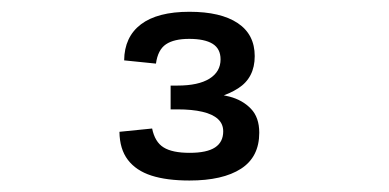

<svg xmlns="http://www.w3.org/2000/svg" viewBox="-20 -852 660 326"><path d="M412.5 -756.7Q412.5 -720 384.3 -702Q356.2 -684 317.3 -682V-694.8Q347.3 -693.8 369.6 -688Q391.8 -682.2 406 -667.4Q420.2 -652.7 420.2 -626.7Q420.2 -585.5 389.2 -565.5Q358.2 -545.5 301.7 -545.5Q263 -545.5 237 -553.9Q211 -562.3 197.1 -580.6Q183.2 -598.8 182.8 -628.2L238.3 -633.8Q243 -610.8 257.8 -601.7Q272.5 -592.5 302 -592.5Q331.3 -592.5 345.2 -601.7Q359 -610.8 359 -629Q359 -641.7 350 -649.9Q341 -658.2 323.7 -662.2Q306.3 -666.3 281.2 -666.3H269.7V-706.7H281.3Q316.7 -706.7 335.6 -718.4Q354.5 -730.2 354.5 -751.2Q354.5 -769.3 340.9 -777.7Q327.3 -786 301.2 -786Q275.5 -786 261.8 -776.8Q248 -767.5 244.8 -744L190.8 -749.5Q191.2 -789.3 219.3 -810.7Q247.5 -832 301.7 -832Q354.7 -832 383.6 -812.8Q412.5 -793.5 412.5 -756.7Z"/></svg>

Font: Monaspace Xenon Var ExtraLight
Style: Regular
Weight: 200
Designer: Riley Cran and the Lettermatic Team
Version: Version 1.200 (Monaspace Xenon Var)